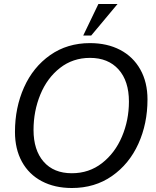

<svg xmlns="http://www.w3.org/2000/svg" viewBox="-20 -930 782 962"><path d="M55 -269Q55 -391 100.5 -492.5Q146 -594 231.5 -654Q317 -714 431 -714Q517 -714 582 -680Q647 -646 683 -582Q719 -518 719 -432Q719 -310 673 -209Q627 -108 541 -48Q455 12 340 12Q254 12 189.5 -22Q125 -56 90 -119.5Q55 -183 55 -269ZM626 -421Q626 -524 574 -582Q522 -640 431 -640Q345 -640 280.5 -589.5Q216 -539 182 -456Q148 -373 148 -279Q148 -178 198.5 -120Q249 -62 340 -62Q426 -62 491 -112.5Q556 -163 591 -245.5Q626 -328 626 -421ZM473 -910H569L437 -752H397Z"/></svg>

Font: Thasadith
Style: Bold Italic
Weight: 700
Italic angle: -9°
Designer: Cadson Demak Co.,Ltd.
Foundry: Cadson Demak Co.,Ltd.
Version: Version 1.000; ttfautohint (v1.6)